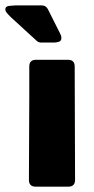

<svg xmlns="http://www.w3.org/2000/svg" viewBox="-57 -699 352 719"><path d="M52.7 -343.8V-450.2Q52.7 -475.1 77.6 -475.1H197.8Q222.7 -475.1 222.7 -450.2Q222.7 -344.2 223.4 -238Q224.1 -131.8 224.1 -25.4Q224.1 0 198.7 0H76.7Q51.3 0 51.3 -25.4Q51.3 -105 52 -184.6Q52.7 -264.2 52.7 -343.8ZM97.7 -539.6Q87.4 -539.6 80.6 -545.9L-17.1 -635.3Q-22 -640.1 -29.5 -648.4Q-37.1 -656.7 -37.1 -664.6Q-37.1 -675.3 -22 -677Q-6.8 -678.7 0 -678.7H100.1Q114.7 -678.7 122.1 -665L167 -575.7Q169.4 -571.3 171.1 -566.7Q172.9 -562 172.9 -556.6Q172.9 -545.4 163.1 -542.5Q153.3 -539.6 145 -539.6Z"/></svg>

Font: Belanosima SemiBold
Style: Regular
Weight: 600
Designer: The DocRepair Project, Santiago Orozco
Foundry: Google
Version: Version 2.000